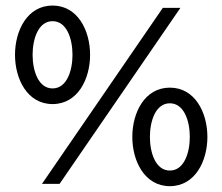

<svg xmlns="http://www.w3.org/2000/svg" viewBox="-20 -653 790 682"><path d="M166.7 -283.3C256.2 -283.3 300 -372.2 300 -458.3C300 -544.4 256.2 -633.3 166.7 -633.3C77.1 -633.3 33.3 -544.4 33.3 -458.3C33.3 -372.2 77.1 -283.3 166.7 -283.3ZM129.2 0H191.7L620.8 -625H558.3ZM166.7 -338.9C116 -338.9 95.8 -402.1 95.8 -458.3C95.8 -514.6 116 -577.8 166.7 -577.8C217.4 -577.8 237.5 -514.6 237.5 -458.3C237.5 -402.1 217.4 -338.9 166.7 -338.9ZM583.3 8.3C672.9 8.3 716.7 -80.6 716.7 -166.7C716.7 -252.8 672.9 -341.7 583.3 -341.7C493.8 -341.7 450 -252.8 450 -166.7C450 -80.6 493.8 8.3 583.3 8.3ZM583.3 -47.2C532.6 -47.2 512.5 -110.4 512.5 -166.7C512.5 -222.9 532.6 -286.1 583.3 -286.1C634 -286.1 654.2 -222.9 654.2 -166.7C654.2 -110.4 634 -47.2 583.3 -47.2Z"/></svg>

Font: Afacad
Style: Regular
Weight: 400
Designer: Kristian Moeller
Foundry: Dicotype
Version: Version 1.000